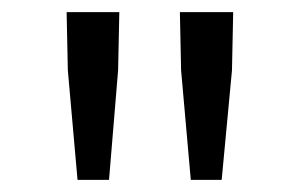

<svg xmlns="http://www.w3.org/2000/svg" viewBox="-20 -790 496 317"><path d="M108 -493H160L175 -674L177 -770H90L92 -674ZM295 -493H346L363 -674L365 -770H277L279 -674Z"/></svg>

Font: ChiuKong Gothic CL Normal
Style: Regular
Weight: 350
Designer: Ryoko NISHIZUKA 西塚涼子 (kana, bopomofo & ideographs); Paul D. Hunt (Latin, Greek & Cyrillic); Sandoll Communications 산돌커뮤니
Foundry: Adobe
Version: Version 1.300